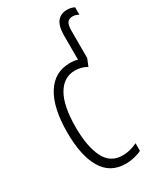

<svg xmlns="http://www.w3.org/2000/svg" viewBox="-197 -837 770 917"><g transform="rotate(-30 188.5 -379.0)"><path d="M215.3 9.8Q128.9 9.8 87.2 -60.8Q45.4 -131.3 45.4 -259.3Q45.4 -395 91.1 -468Q136.7 -541 222.2 -541Q245.6 -541 263.7 -535.2V-667.5Q263.7 -720.2 282.7 -744.1Q301.8 -768.1 337.9 -768.1Q350.6 -768.1 360.6 -765.1Q370.6 -762.2 377 -758.8V-717.8Q360.8 -727.5 343.8 -727.5Q325.7 -727.5 315.7 -715.6Q305.7 -703.6 305.7 -668.5V-520L289.6 -480.5Q258.8 -498 224.6 -498Q162.6 -498 127.7 -438.5Q92.8 -378.9 92.8 -260.3Q92.8 -154.8 123.3 -93.5Q153.8 -32.2 220.7 -32.2Q261.2 -32.2 302.2 -52.2V-10.3Q284.2 -1 260.3 4.4Q236.3 9.8 215.3 9.8Z"/></g></svg>

Font: Open Sans Condensed Light
Style: Regular
Weight: 300
Width: 3
Designer: Monotype Design Team
Foundry: Monotype Imaging Inc.
Version: Version 3.003; ttfautohint (v1.8.4)